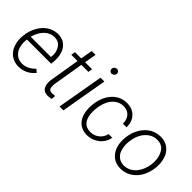

<svg xmlns="http://www.w3.org/2000/svg" viewBox="20 -1384 2056 2056"><g transform="rotate(45 1048.5 -355.5)"><path d="M231.9 9.8C233.4 9.8 234.9 9.8 236.3 9.8C311 9.8 377 -21.5 424.3 -82.5L390.1 -110.4C347.7 -66.9 300.3 -40 242.7 -40C240.7 -40 238.3 -40 236.3 -40C204.1 -40.5 176.8 -50.8 153.8 -69.8C130.9 -88.9 114.7 -111.8 106.4 -138.7C98.1 -166 93.8 -190.9 93.8 -214.4C93.8 -225.6 94.7 -236.8 96.2 -248.5L97.7 -260.3H463.4L467.3 -295.9C468.8 -308.1 469.2 -319.8 469.2 -331.5C469.2 -362.8 463.9 -394.5 453.1 -426.3C442.4 -458.5 423.3 -484.9 396.5 -505.9C369.1 -526.9 335.9 -537.6 296.4 -538.1C294.4 -538.1 293 -538.1 291 -538.1C250.5 -538.1 211.9 -526.9 175.3 -503.9C138.7 -481 107.9 -447.8 83.5 -403.8C59.1 -359.4 44.4 -313 40 -264.2L38.6 -247.6C37.6 -237.3 37.1 -227.1 37.1 -216.8C37.1 -182.6 43.5 -147.9 56.6 -112.8C69.3 -77.6 91.3 -48.8 122.1 -25.9C152.8 -2.9 189.5 9.3 231.9 9.8ZM293.5 -488.3C334 -486.8 364.3 -471.2 384.3 -441.4C403.8 -411.6 414.1 -379.4 414.1 -345.2C414.1 -335.9 413.6 -326.7 412.1 -316.9L410.6 -309.6L104 -310.1C121.1 -367.2 145.5 -411.6 178.2 -442.4C210.9 -473.1 247.6 -488.3 287.1 -488.3C289.6 -488.3 291.5 -488.3 293.5 -488.3Z M674.8 -663.6 650.9 -528.3H557.1L548.3 -480.5H643.1L585 -128.4C584 -119.1 583.5 -109.9 583.5 -101.6C583.5 -70.3 590.8 -43.9 604.5 -23.4C618.7 -2.4 642.6 8.3 676.8 8.8C678.7 8.8 681.2 8.8 683.1 8.8C700.7 8.8 718.3 6.3 735.4 1.5L737.8 -46.4C718.8 -43.9 704.1 -43 693.8 -43C692.9 -43 691.4 -43 690.4 -43C657.7 -43.9 641.6 -62 641.6 -97.7L642.6 -127.9L701.2 -480.5H807.1L815.4 -528.3H709.5L732.9 -663.6Z M959.5 -681.2C959.5 -680.2 959.5 -679.2 959.5 -678.2C959.5 -657.7 972.2 -645.5 997.1 -641.6C1022 -647 1032.7 -656.2 1039.1 -681.2C1035.6 -707 1026.9 -716.8 1001.5 -721.2C975.1 -715.8 960.9 -702.1 959.5 -681.2ZM1001.5 -528.3H943.4L851.1 0H909.7Z M1271.5 -39.1C1189.5 -41.5 1143.1 -99.1 1141.1 -204.1C1141.1 -207 1141.1 -210 1141.1 -212.9C1141.1 -260.7 1148.4 -306.2 1163.6 -350.1C1178.7 -394 1201.7 -428.2 1231.9 -452.1C1261.7 -476.6 1295.9 -488.3 1334 -488.3C1335.9 -488.3 1337.9 -488.3 1339.8 -488.3C1377.4 -486.8 1407.2 -474.1 1428.7 -449.2C1450.2 -424.8 1460.9 -392.6 1460.9 -353.5C1460.9 -352.5 1460.9 -351.1 1460.9 -350.1L1516.1 -349.6C1516.1 -352.5 1516.1 -356 1516.1 -358.9C1516.1 -408.7 1501 -450.7 1469.7 -484.9C1439 -519 1396.5 -536.6 1342.3 -538.1C1339.8 -538.1 1337.4 -538.1 1335.4 -538.1C1266.1 -538.1 1207.5 -508.8 1164.6 -459C1121.6 -409.2 1095.7 -341.8 1087.9 -273.4L1085.9 -252.4C1085 -239.3 1084 -226.6 1084 -214.4C1084 -179.7 1089.8 -145 1101.1 -110.4C1112.3 -75.7 1132.3 -47.4 1161.1 -24.9C1189.9 -2.4 1226.1 9.3 1268.6 10.3C1270.5 10.3 1272.5 10.3 1274.9 10.3C1325.2 10.3 1371.1 -5.4 1411.6 -36.6C1452.1 -68.4 1477.5 -110.4 1487.3 -162.6H1432.1C1422.4 -124 1403.3 -93.8 1374.5 -71.8C1345.7 -49.8 1313.5 -39.1 1277.8 -39.1C1275.9 -39.1 1273.4 -39.1 1271.5 -39.1Z M1584 -252.4 1582.5 -224.6C1582.5 -223.1 1582.5 -222.2 1582.5 -220.7C1582.5 -152.8 1600.1 -97.2 1635.3 -55.2C1670.4 -12.7 1717.8 8.8 1776.9 9.8C1778.8 9.8 1781.2 9.8 1783.2 9.8C1849.6 9.8 1906.7 -15.1 1955.6 -64.5C2003.9 -114.3 2033.2 -180.7 2043 -264.2L2043.9 -273.4C2044.9 -285.2 2045.4 -296.9 2045.4 -308.1C2045.4 -343.8 2039.6 -378.9 2026.9 -414.6C2014.6 -449.7 1993.2 -479 1962.4 -502.4C1931.6 -525.4 1894 -537.6 1850.6 -538.1C1848.6 -538.1 1846.7 -538.1 1845.2 -538.1C1802.7 -538.1 1763.2 -527.3 1726.1 -505.9C1689 -483.9 1657.7 -452.1 1632.3 -409.7C1606.9 -367.2 1591.3 -320.3 1585.4 -269ZM1643.1 -261.2C1651.4 -330.6 1674.3 -385.7 1711.4 -426.8C1749 -467.8 1792 -488.3 1841.8 -488.3C1843.8 -488.3 1845.7 -488.3 1847.7 -488.3C1895.5 -487.3 1930.7 -468.8 1953.6 -432.6C1976.6 -396.5 1987.8 -354.5 1987.8 -307.1C1987.8 -296.4 1987.3 -284.7 1986.3 -272.9L1984.9 -256.8C1979.5 -215.8 1967.3 -178.2 1948.2 -144.5C1910.6 -76.7 1851.1 -39.1 1783.2 -39.1C1782.2 -39.1 1780.8 -39.1 1779.8 -39.1C1747.1 -40 1720.2 -49.8 1698.2 -68.4C1676.3 -86.9 1661.1 -109.9 1652.8 -137.7C1644.5 -165.5 1640.1 -192.4 1640.1 -218.8C1640.1 -229.5 1640.6 -240.7 1642.1 -252.4Z"/></g></svg>

Font: Roboto Light
Style: Italic
Weight: 300
Italic angle: -12°
Designer: Google
Version: Version 2.137; 2017